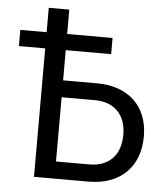

<svg xmlns="http://www.w3.org/2000/svg" viewBox="-51 -746 688 792"><g transform="rotate(5 293.0 -350.0)"><path d="M10 -532H119V0H345C474 0 556 -77 556 -206C556 -331 474 -407 345 -407H204V-532H392V-599H204V-700H119V-599H10ZM342 -71H204V-337H342C422 -337 471 -288 471 -205C471 -119 422 -71 342 -71Z"/></g></svg>

Font: Finlandica
Style: Regular
Weight: 400
Designer: Niklas Ekholm, Juho Hiilivirta, Jaakko Suomalainen
Foundry: Helsinki Type Studio
Version: Version 2.000;Glyphs 3.2 (3202)